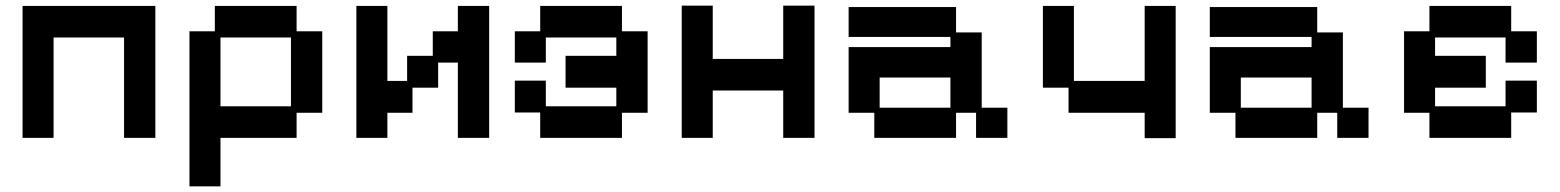

<svg xmlns="http://www.w3.org/2000/svg" viewBox="-20 -477 5532 681"><path d="M60 12V-456H531V12H420V-344H170V12Z M652 184V-366H742V-456H1032V-366H1123V-77H1032V12H762V184ZM762 -100H1012V-344H762Z M1244 12V-456H1354V-190H1424V-279H1515V-366H1604V-456H1715V12H1604V-255H1534V-166H1443V-77H1354V12Z M1896 12V-78H1806V-191H1916V-100H2166V-166H1986V-279H2166V-344H1916V-255H1806V-366H1896V-456H2186V-366H2277V-77H2186V12Z M2398 12V-457H2508V-268H2758V-457H2869V12H2758V-156H2508V12Z M3081 12V-77H2990V-310H3351V-346H2990V-452H3371V-362H3462V-95H3553V12H3442V-77H3371V12ZM3100 -95H3351V-202H3100Z M4040 13V-77H3770V-166H3679V-456H3789V-190H4040V-456H4150V13Z M4362 12V-77H4271V-310H4632V-346H4271V-452H4652V-362H4743V-95H4834V12H4723V-77H4652V12ZM4381 -95H4632V-202H4381Z M5050 12V-77H4960V-366H5050V-456H5340V-366H5431V-255H5320V-344H5070V-279H5250V-166H5070V-100H5320V-191H5431V-78H5340V12Z"/></svg>

Font: Pixelify Sans Medium
Style: Regular
Weight: 500
Designer: Stefie Justprince
Foundry: Typecalism Foundryline
Version: Version 1.000;February 13, 2025;FontCreator 15.0.0.3015 64-b